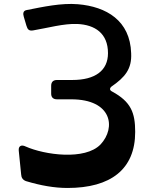

<svg xmlns="http://www.w3.org/2000/svg" viewBox="-20 -919 764 953"><path d="M315 14C530 14 651 -79 651 -264C651 -360 630 -414 536 -465C524 -471 523 -480 533 -489C601 -536 635 -577 631 -655C626 -817 508 -886 367 -898C284 -905 193 -885 112 -869C95 -866 93 -852 98 -836L111 -792C117 -772 124 -765 144 -768C216 -780 297 -803 364 -800C451 -796 516 -754 516 -655C516 -569 453 -522 339 -522H263C244 -522 234 -512 234 -493V-454C234 -436 244 -426 263 -426H334C536 -426 557 -285 479 -202C402 -122 201 -150 107 -192C87 -202 71 -195 73 -172L85 -53C86 -37 93 -26 109 -20C182 2 250 14 315 14Z"/></svg>

Font: OpenDyslexic3
Style: Regular
Weight: 400
Designer: Abelardo Gonzalez
Version: Version 3.001;PS 003.001;hotconv 1.0.88;makeotf.lib2.5.64775